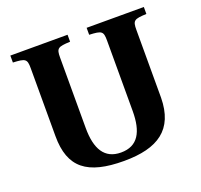

<svg xmlns="http://www.w3.org/2000/svg" viewBox="-123 -831 1032 984"><g transform="rotate(-20 393.0 -338.5)"><path d="M29 -654C97 -651 105 -646 105 -595V-225C105 -52 193 15 393 15C578 15 679 -52 681 -225V-595C681 -646 689 -651 757 -654V-692H445V-654C513 -651 521 -646 521 -595V-211C521 -97 485 -31 393 -31C303 -31 265 -97 265 -211V-595C265 -646 273 -651 341 -654V-692H29Z"/></g></svg>

Font: Heuristica
Style: Bold
Weight: 700
Version: Version 1.0.1